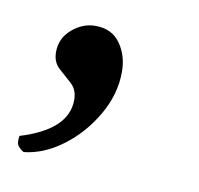

<svg xmlns="http://www.w3.org/2000/svg" viewBox="-46 -113 288 278"><g transform="rotate(10 98.0 26.0)"><path d="M4 125Q0 123 -4 118.5Q-8 114 -6 103Q63 82 63 38Q63 23 53.5 14.5Q44 6 34.5 -2.5Q25 -11 25 -26Q25 -46 40.5 -59.5Q56 -73 75 -73Q99 -73 111.5 -55.5Q124 -38 124 -14Q124 19 106 50Q88 81 60.5 101.5Q33 122 4 125Z"/></g></svg>

Font: Petrona Light
Style: Italic
Weight: 300
Italic angle: -9°
Designer: Ringo R. Seeber
Foundry: Ringo R. Seeber
Version: Version 2.001; ttfautohint (v1.8.3)